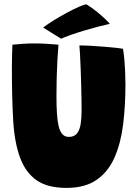

<svg xmlns="http://www.w3.org/2000/svg" viewBox="-20 -880 646 913"><path d="M296.5 13.5Q205.5 13.5 153.5 -23.2Q101.5 -60 75.5 -130Q48.5 -203 42.5 -310.8Q36.5 -418.5 36.5 -557.5Q36.5 -570.5 36.8 -583.5Q37 -596.5 37.2 -610.2Q37.5 -624 38 -638.2Q38.5 -652.5 39 -667.5Q65 -670 91.2 -671.8Q117.5 -673.5 141 -673.5Q171.5 -673.5 202.2 -671.8Q233 -670 258 -667.5Q255 -632 252.8 -591.2Q250.5 -550.5 249.5 -507.5Q248.5 -464.5 248.5 -422Q248.5 -375 250.8 -340Q253 -305 258.5 -281.5Q265 -254.5 276.8 -241.8Q288.5 -229 307.5 -229Q333.5 -229 346.5 -246Q359.5 -263 363.8 -291.5Q368 -320 368 -355Q368 -373.5 367.5 -406.2Q367 -439 366 -478.2Q365 -517.5 363.5 -555.2Q362 -593 360.5 -622.2Q359 -651.5 357.5 -664Q382 -664 415 -662Q448 -660 480.2 -657.5Q512.5 -655 536 -652.2Q559.5 -649.5 565 -648Q569 -623 571.5 -595.2Q574 -567.5 575.2 -538.2Q576.5 -509 576.5 -478.5Q576.5 -377.5 565.5 -288.5Q554.5 -199.5 524.8 -131.5Q495 -63.5 439.8 -25Q384.5 13.5 296.5 13.5ZM391 -859.5Q418.5 -842.5 442.5 -822.8Q466.5 -803 482.5 -787.5Q498.5 -772 502 -766.5Q478 -761.5 445.5 -753Q413 -744.5 379 -734.2Q345 -724 316 -713.8Q287 -703.5 270.5 -696L185 -749Q206 -765 236 -783.5Q266 -802 297.2 -819Q328.5 -836 354 -847.2Q379.5 -858.5 391 -859.5Z"/></svg>

Font: Grandstander Thin Black
Style: Regular
Weight: 900
Version: Version 1.200